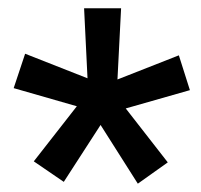

<svg xmlns="http://www.w3.org/2000/svg" viewBox="-20 -731 489 466"><path d="M62 -339.4 166.5 -473.1 13.2 -517.1 41 -600.6 192.4 -541 184.1 -710.9H273.9L265.1 -538.1L414.1 -596.7L440.9 -512.2L285.2 -467.8L387.2 -336.9L314.5 -285.2L224.1 -427.7L134.8 -289.6Z"/></svg>

Font: Vazirmatn UI SemiBold
Style: Regular
Weight: 600
Designer: Saber Rastikerdar
Foundry: Saber Rastikerdar
Version: Version 33.003